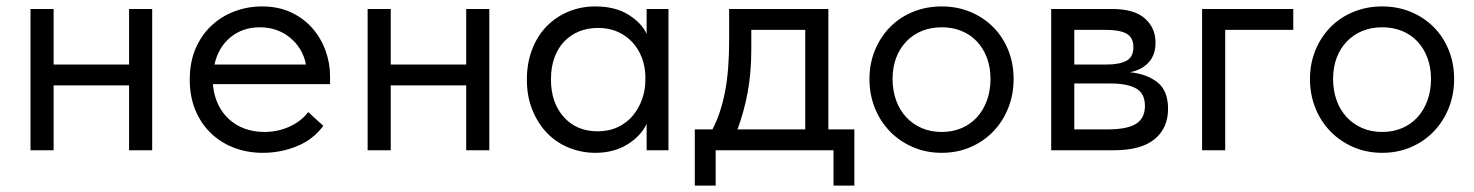

<svg xmlns="http://www.w3.org/2000/svg" viewBox="-20 -468 4591 598"><path d="M382 -202H147V0H75V-440H147V-267H382V-440H454V0H382Z M799 8Q750 8 708.5 -8Q667 -24 636.5 -53.5Q606 -83 588.5 -125Q571 -167 571 -220Q571 -275 589.5 -317.5Q608 -360 639.5 -389Q671 -418 711.5 -433Q752 -448 796 -448Q847 -448 886.5 -429.5Q926 -411 953 -380Q980 -349 994 -310Q1008 -271 1008 -231V-206H643Q646 -171 659 -143.5Q672 -116 693.5 -96.5Q715 -77 743 -67Q771 -57 803 -57Q845 -57 881.5 -73.5Q918 -90 940 -119L987 -76Q955 -33 904.5 -12.5Q854 8 799 8ZM789 -383Q736 -383 698 -352Q660 -321 648 -267H933Q923 -318 883.5 -350.5Q844 -383 789 -383Z M1432 -202H1197V0H1125V-440H1197V-267H1432V-440H1504V0H1432Z M1834 8Q1792 8 1753 -7.5Q1714 -23 1685 -52.5Q1656 -82 1638.5 -124.5Q1621 -167 1621 -220Q1621 -272 1637.5 -314.5Q1654 -357 1683 -386.5Q1712 -416 1751 -432Q1790 -448 1834 -448Q1897 -448 1938.5 -421.5Q1980 -395 1994 -362V-440H2062V0H1994V-82Q1975 -43 1933 -17.5Q1891 8 1834 8ZM1841 -59Q1877 -59 1905 -72.5Q1933 -86 1951.5 -108.5Q1970 -131 1980 -159.5Q1990 -188 1990 -217V-233Q1989 -262 1979 -288.5Q1969 -315 1950.5 -335.5Q1932 -356 1905 -368.5Q1878 -381 1843 -381Q1811 -381 1784.5 -370.5Q1758 -360 1738 -339.5Q1718 -319 1707 -289Q1696 -259 1696 -221Q1696 -148 1736 -103.5Q1776 -59 1841 -59Z M2144 -65H2199Q2225 -115 2238 -181.5Q2251 -248 2251 -343V-440H2560V-65H2641V110H2576V0H2209V110H2144ZM2320 -315Q2320 -240 2308.5 -179.5Q2297 -119 2277 -65H2488V-375H2320Z M2913 8Q2865 8 2824 -9.5Q2783 -27 2752.5 -58Q2722 -89 2705 -131Q2688 -173 2688 -222Q2688 -270 2705 -311.5Q2722 -353 2752 -383.5Q2782 -414 2823.5 -431Q2865 -448 2913 -448Q2961 -448 3002 -431Q3043 -414 3073 -384Q3103 -354 3120 -312.5Q3137 -271 3137 -222Q3137 -173 3120 -131Q3103 -89 3073 -58Q3043 -27 3002 -9.5Q2961 8 2913 8ZM2913 -57Q2947 -57 2975 -69Q3003 -81 3023 -103Q3043 -125 3054 -155.5Q3065 -186 3065 -222Q3065 -258 3054 -287.5Q3043 -317 3023 -338.5Q3003 -360 2975 -371.5Q2947 -383 2913 -383Q2879 -383 2851 -371.5Q2823 -360 2802.5 -338.5Q2782 -317 2771 -287.5Q2760 -258 2760 -222Q2760 -186 2771 -155.5Q2782 -125 2802.5 -103Q2823 -81 2851 -69Q2879 -57 2913 -57Z M3254 -440H3444Q3513 -440 3546 -410.5Q3579 -381 3579 -335Q3579 -297 3557.5 -273.5Q3536 -250 3499 -243Q3551 -238 3584.5 -212Q3618 -186 3618 -129Q3618 -69 3576 -34.5Q3534 0 3449 0H3254ZM3326 -208V-65H3429Q3491 -65 3518.5 -82.5Q3546 -100 3546 -138Q3546 -177 3518.5 -192.5Q3491 -208 3439 -208ZM3326 -375V-267H3426Q3466 -267 3488 -278.5Q3510 -290 3510 -321Q3510 -351 3489 -363Q3468 -375 3424 -375Z M3724 -440H4008V-375H3796V0H3724Z M4285 8Q4237 8 4196 -9.5Q4155 -27 4124.5 -58Q4094 -89 4077 -131Q4060 -173 4060 -222Q4060 -270 4077 -311.5Q4094 -353 4124 -383.5Q4154 -414 4195.5 -431Q4237 -448 4285 -448Q4333 -448 4374 -431Q4415 -414 4445 -384Q4475 -354 4492 -312.5Q4509 -271 4509 -222Q4509 -173 4492 -131Q4475 -89 4445 -58Q4415 -27 4374 -9.5Q4333 8 4285 8ZM4285 -57Q4319 -57 4347 -69Q4375 -81 4395 -103Q4415 -125 4426 -155.5Q4437 -186 4437 -222Q4437 -258 4426 -287.5Q4415 -317 4395 -338.5Q4375 -360 4347 -371.5Q4319 -383 4285 -383Q4251 -383 4223 -371.5Q4195 -360 4174.5 -338.5Q4154 -317 4143 -287.5Q4132 -258 4132 -222Q4132 -186 4143 -155.5Q4154 -125 4174.5 -103Q4195 -81 4223 -69Q4251 -57 4285 -57Z"/></svg>

Font: Tilda Sans
Style: Regular
Weight: 400
Designer: ParaType Ltd
Foundry: ParaType Ltd
Version: Version 1.009